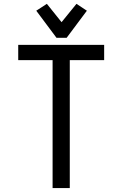

<svg xmlns="http://www.w3.org/2000/svg" viewBox="-20 -962 626 982"><path d="M424.3 -907.2 320.8 -768.6H269L165.5 -907.2L219.7 -942.4L294.9 -848.6L371.1 -942.4ZM249 0V-654.3H73.2V-732.4H512.7V-654.3H336.9V0Z"/></svg>

Font: Consola Mono
Style: Book
Weight: 400
Monospace: yes
Designer: Wojciech Kalinowski "wmk69" (wmk69@o2.pl)
Foundry: Wojciech Kalinowski "wmk69" (wmk69@o2.pl)
Version: Version 2.1.0